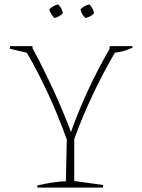

<svg xmlns="http://www.w3.org/2000/svg" viewBox="-20 -854 648 874"><path d="M150 0V-10Q185 -18 217.5 -23Q250 -28 280 -29L284 -219Q207 -434 102 -614L25 -632V-644H128V-635Q181 -536 225 -440Q269 -344 303 -253Q334 -341 378 -437Q422 -533 479 -632V-644H583V-637Q546 -619 503 -614Q448 -520 401.5 -421.5Q355 -323 318 -221V-30L449 -12V0ZM245 -834Q263 -816 266 -793Q259 -786 248.5 -780Q238 -774 227 -772Q220 -780 213.5 -790Q207 -800 204 -811Q212 -819 222.5 -825.5Q233 -832 245 -834ZM387 -834Q395 -826 401 -815Q407 -804 408 -793Q401 -786 390.5 -780Q380 -774 369 -772Q352 -787 346 -811Q363 -829 387 -834Z"/></svg>

Font: Piazzolla Thin
Style: Regular
Weight: 100
Designer: Juan Pablo del Peral
Foundry: Huerta Tipografica
Version: Version 1.330